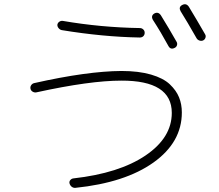

<svg xmlns="http://www.w3.org/2000/svg" viewBox="-20 -860 1040 913"><path d="M713.9 -795.9Q732.4 -805.7 745.1 -787.1Q783.2 -725.6 820.3 -660.2Q824.2 -652.3 821.3 -644Q818.4 -635.7 809.6 -631.8Q791 -623 781.2 -640.6Q745.1 -707 707 -765.6Q696.3 -785.2 713.9 -795.9ZM845.7 -835.9Q865.2 -846.7 877.9 -828.1Q917 -763.7 955.1 -697.3Q960 -689.5 957 -680.7Q954.1 -671.9 946.3 -668Q938.5 -664.1 929.2 -667Q919.9 -669.9 915 -677.7Q870.1 -756.8 838.9 -806.6Q828.1 -826.2 845.7 -835.9ZM153.3 -420.9Q144.5 -418.9 135.7 -423.8Q127 -428.7 125 -438Q123 -447.3 128.4 -455.1Q133.8 -462.9 142.6 -464.8Q394.5 -521.5 557.6 -522.5Q639.6 -522.5 698.2 -505.4Q756.8 -488.3 787.6 -459Q818.4 -429.7 831.5 -397Q844.7 -364.3 844.7 -325.2Q844.7 -183.6 710 -87.4Q575.2 8.8 338.9 33.2Q329.1 34.2 321.3 28.3Q313.5 22.5 310.5 11.7Q308.6 2.9 314.5 -3.9Q320.3 -10.7 329.1 -11.7Q546.9 -36.1 671.9 -120.6Q796.9 -205.1 796.9 -323.2Q796.9 -477.5 556.6 -476.6Q408.2 -476.6 153.3 -420.9ZM278.3 -760.7Q460 -729.5 644.5 -726.6Q654.3 -726.6 661.1 -720.2Q668 -713.9 668 -704.1Q668 -694.3 661.6 -688Q655.3 -681.6 644.5 -681.6Q469.7 -684.6 273.4 -716.8Q264.6 -718.8 258.3 -726.6Q252 -734.4 252.9 -743.2Q254.9 -752 262.2 -756.8Q269.5 -761.7 278.3 -760.7Z"/></svg>

Font: Rounded-L Mgen+ 1mn light
Style: Regular
Weight: 200
Designer: [Source Han Sans]
Ryoko NISHIZUKA  (kana & ideographs); Paul D. Hunt (Latin, Greek & Cyrillic); Wenlong ZHANG  (bopomofo
Version: Version 1.059.20150602